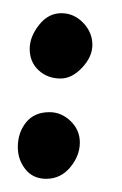

<svg xmlns="http://www.w3.org/2000/svg" viewBox="-20 -270 185 291"><path d="M73 -250Q92 -250 106 -235.5Q120 -221 120 -202Q120 -184 104.5 -167.5Q89 -151 72 -151Q52 -151 38.5 -163.5Q25 -176 25 -196Q25 -214 39 -232Q53 -250 73 -250ZM55 -100Q73 -100 87 -86.5Q101 -73 101 -54Q101 -34 86.5 -16.5Q72 1 50 1Q30 1 18.5 -13.5Q7 -28 7 -47Q7 -69 19.5 -84.5Q32 -100 55 -100Z"/></svg>

Font: Lucien Schoenschriftv CAT
Style: Regular
Weight: 400
Designer: Lucian Bernhard 1928
Foundry: CAT-Fonts Peter Wiegel
Version: Version 1.000